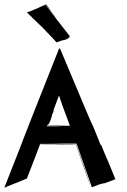

<svg xmlns="http://www.w3.org/2000/svg" viewBox="-90 -845 587 885"><path d="M40 -782C44 -779 42 -780 46 -776C51 -770 52 -771 55 -768C59 -762 61 -761 68 -755C77 -747 78 -744 86 -737C88 -736 114 -711 123 -700C132 -692 142 -680 152 -670C159 -663 159 -662 170 -650C178 -652 176 -651 181 -653C182 -654 183 -654 184 -654C186 -655 190 -657 193 -658V-657C194 -658 196 -658 197 -659L212 -662L224 -668C225 -670 225 -670 229 -671V-673C229 -675 231 -677 232 -678C232 -679 232 -679 231 -679L121 -820L82 -805L122 -821L164 -766C161 -771 126 -816 122 -822C121 -821 120 -821 119 -821L122 -822C141 -796 143 -797 162 -769C170 -758 166 -764 169 -760C164 -769 130 -814 123 -825C88 -811 96 -813 79 -805L70 -802C69 -800 58 -797 49 -793C47 -792 42 -791 34 -788C37 -785 39 -782 40 -782ZM442 -19C386 -157 401 -114 379 -171C375 -178 375 -176 373 -179C360 -211 333 -280 332 -277C332 -277 316 -312 186 -623L185 -619L183 -623C-64 -1 83 -367 -70 20L34 -22L95 -180C156 -180 212 -179 260 -179C328 19 317 -14 329 18C316 -23 277 -135 261 -180C259 -180 239 -181 213 -181L119 -183H263L333 17H334C326 22 355 9 379 1C382 0 375 3 373 5C390 -2 391 -2 384 2C387 0 391 -1 392 -1L389 1ZM177 -264C185 -264 192 -263 198 -263H126L128 -267C131 -274 130 -271 131 -269C132 -273 133 -273 133 -271C133 -272 134 -273 134 -273V-272C142 -288 144 -292 148 -307C148 -308 150 -310 150 -311C150 -313 149 -313 149 -314C152 -320 159 -334 156 -334C159 -340 158 -341 160 -347L182 -405C209 -323 207 -337 232 -265C169 -266 146 -267 130 -268L128 -267C143 -265 185 -264 177 -264ZM185 -181H95C70 -119 69 -117 95 -182C136 -182 165 -181 185 -181Z"/></svg>

Font: HIVNotRetro
Style: Regular
Weight: 400
Designer: Feorag
Foundry: Feorag
Version: Version 1.000;PS 001.000;hotconv 1.0.88;makeotf.lib2.5.64775